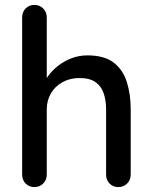

<svg xmlns="http://www.w3.org/2000/svg" viewBox="-20 -760 620 780"><path d="M335 -535Q404 -535 442 -505.5Q480 -476 495.5 -426Q511 -376 511 -316V-51Q511 -29 496.5 -14.5Q482 0 461 0Q439 0 425 -14.5Q411 -29 411 -51V-316Q411 -351 401.5 -380Q392 -409 368.5 -426Q345 -443 303 -443Q264 -443 233.5 -426Q203 -409 186.5 -380Q170 -351 170 -316V-51Q170 -29 155.5 -14.5Q141 0 120 0Q98 0 84 -14.5Q70 -29 70 -51V-689Q70 -711 84 -725.5Q98 -740 120 -740Q141 -740 155.5 -725.5Q170 -711 170 -689V-416L152 -406Q159 -428 175.5 -451Q192 -474 216.5 -493Q241 -512 271 -523.5Q301 -535 335 -535Z"/></svg>

Font: Quicksand Light SemiBold
Style: Regular
Weight: 600
Version: Version 3.004